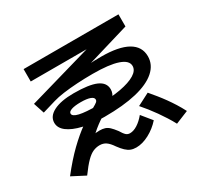

<svg xmlns="http://www.w3.org/2000/svg" viewBox="-165 -991 1329 1262"><g transform="rotate(-30 500.0 -359.5)"><path d="M532 49Q509 49 491 42Q473 35 455.5 18.5Q438 2 419 -24Q397 -57 376.5 -71Q356 -85 329 -85Q304 -85 280 -75Q256 -65 227.5 -36.5Q199 -8 159 47L59 -5Q128 -93 189.5 -152.5Q251 -212 306.5 -251.5Q362 -291 412 -317Q441 -333 449.5 -340.5Q458 -348 458 -358Q458 -374 433.5 -383Q409 -392 363 -392Q318 -392 293 -383.5Q268 -375 268 -360Q268 -339 313 -328.5Q358 -318 452 -318Q552 -318 625 -331.5Q698 -345 738 -369.5Q778 -394 778 -428Q778 -470 713.5 -492Q649 -514 524 -514Q463 -514 405.5 -510.5Q348 -507 300.5 -500.5Q253 -494 220 -484L119 -454L92 -536L644 -695L642 -674H147V-768H867V-676L438 -548L432 -568Q483 -577 529.5 -580.5Q576 -584 629 -584Q762 -584 829.5 -545.5Q897 -507 897 -433Q897 -369 845 -323Q793 -277 694 -253.5Q595 -230 452 -230Q360 -230 291 -246.5Q222 -263 183.5 -292Q145 -321 145 -361Q145 -410 200 -438Q255 -466 352 -466Q468 -466 522.5 -442Q577 -418 577 -367Q577 -334 552.5 -307.5Q528 -281 473 -257Q438 -240 392.5 -206Q347 -172 293 -116L271 -146Q300 -158 325.5 -163.5Q351 -169 376 -169Q400 -169 417 -163.5Q434 -158 449 -144Q464 -130 483 -105Q502 -74 514 -63.5Q526 -53 543 -53Q570 -53 600 -72Q630 -91 658 -125L720 -49Q681 -5 630 22Q579 49 532 49ZM841 47Q825 17 806 -13Q787 -43 766.5 -72Q746 -101 725 -127.5Q704 -154 683 -178L776 -226Q798 -200 819.5 -173.5Q841 -147 861.5 -118.5Q882 -90 901.5 -59Q921 -28 939 7Z"/></g></svg>

Font: M PLUS 1 Thin SemiBold
Style: Regular
Weight: 600
Version: Version 1.001